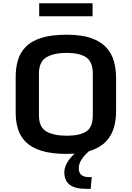

<svg xmlns="http://www.w3.org/2000/svg" viewBox="-20 -950 824 1201"><path d="M397.5 12.7Q300.3 12.7 237.8 -7.3Q175.3 -27.3 140.6 -62.5Q106 -97.7 92 -144.5Q78.1 -191.4 78.1 -244.6V-470.2Q78.1 -524.9 91.8 -572.5Q105.5 -620.1 140.1 -656.2Q174.8 -692.4 237.3 -712.6Q299.8 -732.9 397.5 -732.9Q490.7 -732.9 551 -711.4Q611.3 -689.9 645.3 -652.6Q679.2 -615.2 692.6 -566.4Q706.1 -517.6 706.1 -462.9V-252.4Q706.1 -199.2 692.4 -151.6Q678.7 -104 644.8 -66.9Q610.8 -29.8 550.8 -8.5Q490.7 12.7 397.5 12.7ZM397.5 -101.1Q479.5 -101.1 520 -127.9Q560.5 -154.8 560.5 -228.5V-489.7Q560.5 -562.5 519.8 -590.8Q479 -619.1 397.5 -619.1Q316.9 -619.1 270.3 -591.6Q223.6 -564 223.6 -489.7V-228.5Q223.6 -154.3 270 -127.7Q316.4 -101.1 397.5 -101.1ZM382.3 127Q382.3 91.8 409.2 53Q436 14.2 476.1 -9.8L537.6 -4.9Q508.3 20 490.5 47.1Q472.7 74.2 472.7 103Q472.7 157.7 536.6 157.7H553.7L547.4 231.4H520.5Q448.2 231.4 415.3 205.1Q382.3 178.7 382.3 127ZM225.1 -929.7H559.1V-848.1H225.1Z"/></svg>

Font: Monda
Style: Bold
Weight: 700
Designer: Vernon Adams
Foundry: Vernon Adams
Version: Version 2.100; ttfautohint (v1.8.3)